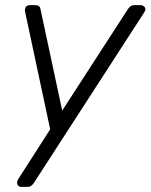

<svg xmlns="http://www.w3.org/2000/svg" viewBox="-20 -540 588 750"><path d="M63 190Q52 190 48 180Q44 170 53 157L176 -35L78 -494Q76 -504 80.5 -512Q85 -520 99 -520H117Q127 -520 132 -516Q137 -512 138 -505L223 -108L480 -505Q484 -511 490 -515.5Q496 -520 506 -520H530Q538 -520 545 -512.5Q552 -505 543 -491L112 175Q108 181 102 185.5Q96 190 86 190Z"/></svg>

Font: Rubik Light Light
Style: Italic
Weight: 300
Italic angle: -12°
Version: Version 2.104